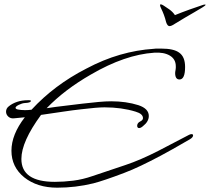

<svg xmlns="http://www.w3.org/2000/svg" viewBox="-20 -776 972 889"><path d="M245 93Q152 93 92 45Q33 -3 33 -78Q33 -153 95 -233L43 -228Q28 -227 18 -236.5Q8 -246 8 -259Q8 -274 21 -284Q37 -297 59.5 -304.5Q82 -312 110 -312H115Q123 -312 123 -309Q123 -300 95 -299Q82 -298 67 -290.5Q52 -283 52 -277Q52 -271 63 -269Q77 -266 96 -266Q103 -266 110.5 -266.5Q118 -267 126 -268Q231 -382 379 -458Q458 -500 536 -522.5Q614 -545 692 -550Q697 -551 702 -551Q707 -551 711 -551H727Q785 -551 810 -532Q837 -513 837 -466Q837 -408 811 -408Q791 -408 791 -438Q791 -440 791.5 -444Q792 -448 793 -453Q794 -458 794 -462Q794 -466 794 -469Q794 -502 766.5 -518.5Q739 -535 694 -532Q559 -523 401 -431Q279 -361 196 -275Q201 -277 361 -296Q404 -301 437 -304Q470 -307 495 -307Q564 -307 621 -289Q669 -273 669 -239Q669 -213 642 -192Q632 -183 624 -183Q616 -183 615 -193Q615 -207 630 -214Q642 -220 642 -229Q642 -249 608 -259Q543 -279 464 -279Q430 -279 356 -270Q319 -266 272.5 -259Q226 -252 170 -244Q79 -120 79 -40Q79 66 234 66Q275 66 319 60.5Q363 55 409 39L561 -12Q630 -35 714 -78L854 -151Q861 -155 867 -155Q874 -155 874 -149Q874 -140 859 -131Q814 -105 780.5 -86Q747 -67 724 -55Q675 -29 633 -9Q591 11 554 25Q459 61 412 73Q330 93 245 93ZM929 -755Q932 -755 932 -753Q932 -751 917 -741.5Q902 -732 880 -719.5Q858 -707 837 -694.5Q816 -682 803 -674Q789 -665 780 -660Q771 -655 765 -655Q755 -655 749 -674Q745 -691 739 -707Q733 -723 727 -735Q721 -747 721 -752Q721 -756 724 -756Q729 -756 738 -750Q748 -744 764 -732.5Q780 -721 790 -706Q822 -719 858 -732Q894 -745 916 -752Q924 -755 929 -755Z"/></svg>

Font: Whisper
Style: Regular
Weight: 400
Designer: Robert E. Leuschke
Foundry: Robert E. Leuschke
Version: Version 1.010; ttfautohint (v1.8.4.7-5d5b)